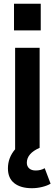

<svg xmlns="http://www.w3.org/2000/svg" viewBox="-20 -783 290 1017"><path d="M22 108.9Q22 52.2 60.1 7.8V-529.8H189.9V0Q122.1 29.8 122.1 79.1Q122.1 97.7 134.5 108.9Q147 120.1 168.9 120.1Q196.3 120.1 216.8 107.9L248 189.9Q231.4 200.2 204.3 207Q177.2 213.9 148.9 213.9Q89.8 213.9 55.9 187.5Q22 161.1 22 108.9ZM195.8 -763.2V-622.1H54.2V-763.2Z"/></svg>

Font: Cooper Hewitt
Style: Semibold
Weight: 709
Designer: Village Type and Design LLC
Foundry: Cooper Hewitt Smithsonian Design Museum
Version: 1.000